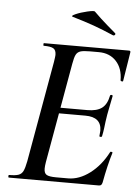

<svg xmlns="http://www.w3.org/2000/svg" viewBox="-55 -833 635 876"><g transform="rotate(5 262.5 -395.0)"><path d="M19 -12Q48 -12 62 -17Q76 -22 83 -36Q90 -50 96 -81L178 -544Q182 -570 182 -576Q182 -598 169.5 -605.5Q157 -613 125 -613Q123 -613 123 -619Q123 -625 125 -625H515Q523 -625 521 -616L500 -485Q500 -482 496 -482Q493 -482 490.5 -483.5Q488 -485 488 -486Q488 -541 458 -573.5Q428 -606 378 -606H337Q307 -606 293.5 -601.5Q280 -597 273.5 -584.5Q267 -572 262 -543L181 -85Q178 -67 178 -55Q178 -34 190 -27Q202 -20 233 -20H288Q339 -20 388 -57Q437 -94 469 -156Q469 -158 473 -158Q476 -158 478.5 -156.5Q481 -155 480 -154Q462 -96 447 -15Q445 -7 441.5 -3.5Q438 0 431 0H19Q16 0 16 -6Q16 -12 19 -12ZM414 -226Q416 -242 416 -249Q416 -312 342 -312H183L186 -338H349Q392 -338 415 -355Q438 -372 446 -412Q447 -417 453 -416.5Q459 -416 458 -411Q449 -365 446 -351Q445 -344 441 -325L436 -292Q435 -283 432.5 -263Q430 -243 426 -225Q425 -221 419 -221.5Q413 -222 414 -226ZM246 -756Q234 -759 256.5 -769Q279 -779 309.5 -786Q340 -793 344 -789Q374 -759 406 -731.5Q438 -704 445 -698Q446 -697 446 -695Q446 -692 443 -689.5Q440 -687 436 -688Q385 -710 344.5 -724.5Q304 -739 246 -756Z"/></g></svg>

Font: Cormorant Infant SemiBold
Style: Italic
Weight: 600
Italic angle: -10°
Designer: Christian Thalmann (Catharsis Fonts)
Foundry: Catharsis Fonts
Version: Version 4.000